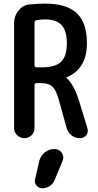

<svg xmlns="http://www.w3.org/2000/svg" viewBox="-20 -760 540 1056"><path d="M169.9 -633.8V-401.4Q169.9 -390.6 180.7 -389.6H208Q284.2 -389.6 315.9 -419.9Q347.7 -450.2 347.7 -522.5Q347.7 -590.8 318.4 -622.1Q289.1 -653.3 227.5 -653.3Q202.1 -653.3 179.7 -648.4Q169.9 -646.5 169.9 -633.8ZM57.6 -55.7V-634.8Q57.6 -671.9 81.5 -701.7Q105.5 -731.4 140.6 -735.4Q190.4 -740.2 227.5 -740.2Q346.7 -740.2 402.3 -687.5Q458 -634.8 458 -522.5Q458 -380.9 346.7 -335Q344.7 -335 344.7 -333Q344.7 -332 345.7 -331.1Q387.7 -293.9 415 -204.1L460.9 -54.7Q466.8 -33.2 454.6 -16.6Q442.4 0 419.9 0Q393.6 0 373.5 -15.6Q353.5 -31.2 346.7 -55.7L303.7 -210Q289.1 -263.7 268.6 -283.2Q248 -302.7 208 -302.7H180.7Q169.9 -302.7 169.9 -292V-55.7Q169.9 -32.2 153.3 -16.1Q136.7 0 113.8 0Q90.8 0 74.2 -16.6Q57.6 -33.2 57.6 -55.7ZM195.3 127.9Q202.1 97.7 225.6 78.6Q249 59.6 280.3 59.6Q305.7 59.6 319.8 80.6Q334 101.6 324.2 125L281.2 228.5Q273.4 250 254.4 262.7Q235.4 275.4 211.9 275.4Q193.4 275.4 180.7 260.3Q168 245.1 172.9 225.6Z"/></svg>

Font: Rounded-X Mgen+ 1mn medium
Style: Regular
Weight: 500
Designer: [Source Han Sans]
Ryoko NISHIZUKA  (kana & ideographs); Paul D. Hunt (Latin, Greek & Cyrillic); Wenlong ZHANG  (bopomofo
Version: Version 1.059.20150602